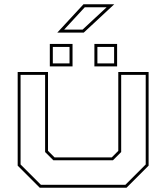

<svg xmlns="http://www.w3.org/2000/svg" viewBox="-20 -876 776 896"><path d="M165.5 0 62.5 -103V-540H204V-172L234.5 -141.5H501.5L532 -172V-540H673.5V-103L570.5 0ZM171 -13.5H565L660 -108.5V-526.5H545.5V-166.5L507 -128H229L190.5 -166.5V-526.5H76V-108.5ZM420.5 -566V-671H526.5V-566ZM212.5 -566V-671H318.5V-566ZM226.5 -580H304.5V-657H226.5ZM434.5 -580H512.5V-657H434.5ZM247.5 -724 369.5 -856H513L371 -724ZM279.5 -738H365.5L477.5 -842H375.5Z"/></svg>

Font: Tourney Expanded Thin
Style: Regular
Weight: 100
Width: 7
Designer: Tyler Finck
Foundry: Etcetera Type Co
Version: Version 1.010; ttfautohint (v1.8.3)